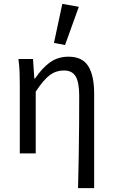

<svg xmlns="http://www.w3.org/2000/svg" viewBox="-20 -790 581 989"><path d="M382 179Q384 99 385.5 16Q387 -67 387.5 -147Q388 -227 388 -297Q388 -365 370 -396Q352 -427 309 -427Q269 -427 237 -403.5Q205 -380 164 -318V0H82V-353Q82 -382 81 -415Q80 -448 75 -486H150L157 -385H160Q198 -441 238.5 -469.5Q279 -498 333 -498Q404 -498 434.5 -449.5Q465 -401 465 -308V179ZM315 -558 258 -569 301 -770 386 -755Z"/></svg>

Font: .
Style: 
Weight: 400
Designer: Paul D. Hunt, Dalton Maag
Foundry: Dalton Maag Ltd
Version: Version 1.200